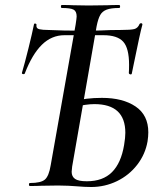

<svg xmlns="http://www.w3.org/2000/svg" viewBox="-20 -745 660 769"><path d="M285 1Q272 0 253.5 -1Q235 -2 213 -2L146 -1Q129 0 100 0Q96 0 96 -6Q96 -12 100 -12Q144 -12 160 -26Q176 -40 183 -83L283 -647Q287 -673 287 -679Q287 -700 274.5 -706.5Q262 -713 228 -713Q224 -713 224 -719Q224 -725 228 -725Q257 -725 273 -724L334 -723L411 -724Q428 -725 457 -725Q461 -725 461 -719Q461 -713 457 -713Q425 -713 407.5 -706.5Q390 -700 381.5 -685Q373 -670 367 -640L269 -78Q267 -62 267 -57Q267 -38 280.5 -28.5Q294 -19 328 -19Q392 -19 428.5 -55.5Q465 -92 477 -164Q482 -194 482 -213Q482 -328 358 -328Q325 -328 275 -316L273 -339Q323 -353 388 -353Q472 -353 523 -318.5Q574 -284 574 -215Q574 -199 571 -179Q562 -127 529.5 -85Q497 -43 448.5 -19.5Q400 4 345 4Q320 4 285 1ZM74 -448Q71 -448 69 -449.5Q67 -451 68 -454Q79 -491 94 -551.5Q109 -612 116 -647Q117 -652 122 -650.5Q127 -649 126 -645Q124 -631 137.5 -628Q151 -625 172 -625Q225 -622 329 -622L384 -623Q420 -625 465 -625Q503 -625 517.5 -628.5Q532 -632 539 -649Q541 -652 545 -652Q548 -652 549.5 -650Q551 -648 550 -645Q542 -618 515 -485Q509 -453 508 -451Q508 -447 503 -447Q501 -447 498.5 -448.5Q496 -450 496 -453Q497 -465 497 -485Q497 -552 473.5 -578Q450 -604 394 -604H238Q187 -604 148 -566Q109 -528 79 -450Q78 -448 74 -448Z"/></svg>

Font: Cormorant Garamond SemiBold
Style: Italic
Weight: 600
Italic angle: -10°
Designer: Christian Thalmann (Catharsis Fonts)
Foundry: Catharsis Fonts
Version: Version 4.000